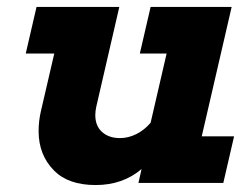

<svg xmlns="http://www.w3.org/2000/svg" viewBox="-20 -526 702 552"><path d="M646 -506 560 -134H653L622 0H378L387 -40Q333 6 255 6Q177 6 136 -35Q91 -80 91 -149Q91 -179 98 -208L136 -372H54L85 -506H323L257 -220Q254 -207 254 -195Q254 -164 273.5 -146.5Q293 -129 325 -129Q349 -129 372 -140.5Q395 -152 413 -173L459 -372H382L413 -506Z"/></svg>

Font: Arvo
Style: Bold Italic
Weight: 700
Italic angle: -13°
Designer: Anton Koovit (Cyrillic Expansion: Cyreal)
Foundry: Anton Koovit, Yassin Baggar
Version: Version 3.000